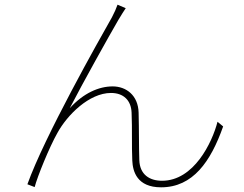

<svg xmlns="http://www.w3.org/2000/svg" viewBox="-20 -777 1040 820"><path d="M517 -742 482 -757C476 -740 469 -724 458 -703C403 -606 170 -194 97 10L128 22C140 -24 191 -149 225 -209C267 -286 361 -380 454 -380C508 -380 540 -348 542 -296C545 -227 542 -154 545 -91C547 -45 565 23 668 23C804 23 880 -87 933 -237L909 -257C886 -168 808 -5 672 -5C618 -5 577 -32 575 -93C573 -149 574 -222 572 -296C570 -370 519 -408 461 -408C403 -408 337 -380 278 -315C332 -420 446 -624 485 -691C497 -712 510 -731 517 -742Z"/></svg>

Font: Harano Aji Gothic KR ExtraLight
Style: Regular
Weight: 250
Foundry: Masamichi Hosoda
Version: HaranoAjiGothicKR-ExtraLight version 20220220;ttx 4.29.1